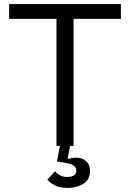

<svg xmlns="http://www.w3.org/2000/svg" viewBox="-20 -718 640 945"><path d="M312 207Q272 207 248 193.5Q224 180 213 166L251 125Q260 136 275 144.5Q290 153 312 153Q331 153 343.5 145.5Q356 138 356 122Q356 108 343 97.5Q330 87 288 81L260 77L275 0H258V-625H25V-698H575V-625H342V0H325L313 61L316 64Q336 58 355 58Q384 58 403.5 75Q423 92 423 124Q423 167 389.5 187Q356 207 312 207Z"/></svg>

Font: Lilex Nerd Font
Style: Regular
Weight: 400
Designer: Mike Abbink, Paul van der Laan, Pieter van Rosmalen, Mikhael Khrustik
Foundry: Mikhael Khrustik
Version: Version 2.400; ttfautohint (v1.8.4.7-5d5b);Nerd Fonts 3.3.0